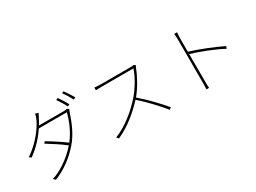

<svg xmlns="http://www.w3.org/2000/svg" viewBox="-46 -1544 3092 2316"><g transform="rotate(-30 1500.0 -386.5)"><path d="M390 -616C412 -651 429 -684 442 -712C448 -724 455 -737 463 -750L421 -764C418 -751 415 -734 411 -722C379 -630 258 -453 92 -346L121 -325C232 -405 314 -501 371 -586H761C734 -478 682 -353 603 -254C536 -304 437 -369 355 -417L336 -394C418 -344 517 -280 582 -228C459 -88 312 -2 212 27L241 53C386 -3 516 -105 606 -211C693 -309 749 -441 793 -575C795 -582 802 -598 807 -606L779 -623C770 -618 761 -616 737 -616ZM724 -778C751 -741 788 -680 807 -640L835 -654C813 -698 776 -756 751 -791ZM826 -813C855 -776 888 -721 911 -676L939 -690C919 -729 879 -790 852 -826Z M1746 -677C1735 -674 1721 -673 1700 -673H1281C1249 -673 1197 -678 1197 -678V-640C1197 -640 1251 -643 1281 -643H1721C1693 -548 1608 -410 1538 -331C1426 -206 1285 -89 1124 -24L1148 2C1308 -69 1442 -183 1553 -302C1661 -210 1783 -76 1852 10L1877 -12C1806 -98 1685 -227 1572 -323C1646 -409 1717 -540 1752 -635C1754 -641 1762 -655 1766 -660Z M2826 -316C2705 -376 2521 -449 2390 -489V-669C2390 -688 2392 -731 2395 -757H2355C2359 -730 2360 -690 2360 -669V-81C2360 -46 2360 -8 2357 17H2394C2391 -8 2391 -46 2391 -81L2390 -456C2501 -424 2700 -348 2813 -285Z"/></g></svg>

Font: Noto Sans Japanese Thin
Style: Regular
Weight: 100
Designer: Ryoko NISHIZUKA (kana & ideographs); Paul D. Hunt (Latin, Greek & Cyrillic); Wenlong ZHANG (bopomofo); Sandoll Communica
Foundry: Adobe Systems Incorporated
Version: Version 1.000;PS 1;hotconv 1.0.78;makeotf.lib2.5.61930